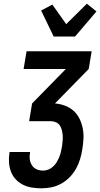

<svg xmlns="http://www.w3.org/2000/svg" viewBox="-20 -1013 543 1041"><path d="M205 8Q179 8 153.5 4Q128 0 105.5 -11Q83 -22 66 -40Q49 -58 40 -81Q31 -104 29 -130Q27 -156 31 -182L32 -189H143V-186Q139 -167 141.5 -149Q144 -131 153.5 -116.5Q163 -102 179 -95Q195 -88 213 -88Q228 -88 242 -93.5Q256 -99 268 -110Q280 -121 287.5 -134Q295 -147 301 -161Q307 -175 310 -189Q313 -203 316 -218Q318 -233 319.5 -248Q321 -263 320 -278Q319 -293 315.5 -307Q312 -321 304.5 -332.5Q297 -344 283.5 -350Q270 -356 255 -356H138L154 -452L337 -639H108L124 -735H477L461 -639L278 -452Q306 -450 332.5 -440Q359 -430 379 -412Q399 -394 411 -369.5Q423 -345 428.5 -317.5Q434 -290 432.5 -260.5Q431 -231 426 -202Q422 -176 414 -149.5Q406 -123 392 -98Q378 -73 357.5 -52Q337 -31 311.5 -17Q286 -3 259 2.5Q232 8 205 8ZM271 -815 203 -956 264 -988 339 -882 451 -993 503 -951 387 -815Z"/></svg>

Font: Iosevka Term Curly
Style: Bold Italic
Weight: 700
Italic angle: -9°
Designer: Belleve Invis
Foundry: Belleve Invis
Version: Version 32.3.0